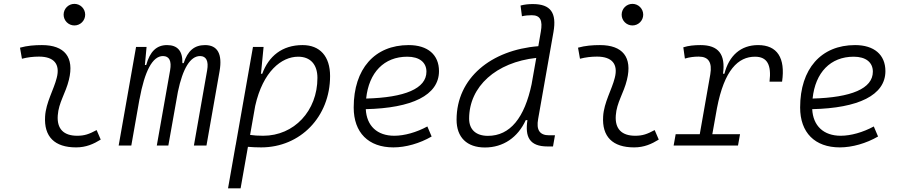

<svg xmlns="http://www.w3.org/2000/svg" viewBox="-20 -764 4728 1008"><path d="M487.3 -81.1C447.3 -59.6 423.3 -51.3 385.3 -51.3C314 -51.3 278.3 -87.4 283.2 -157.7C287.6 -225.6 325.2 -275.4 341.8 -345.2C371.1 -463.9 318.8 -527.3 200.2 -527.3C161.6 -527.3 123 -524.4 85 -513.7L95.2 -455.6C125 -463.4 154.8 -466.8 184.6 -466.8C262.7 -466.8 296.9 -428.2 277.8 -355C262.7 -293.9 221.2 -226.1 216.8 -153.3C210 -46.4 266.6 9.8 379.4 9.8C432.6 9.8 471.7 -8.3 508.8 -31.2ZM370.6 -630.4C401.9 -630.4 427.2 -655.8 427.2 -687C427.2 -718.3 401.9 -743.7 370.6 -743.7C339.4 -743.7 314 -718.3 314 -687C314 -655.8 339.4 -630.4 370.6 -630.4Z M749.5 -517.6H694.3L603 0H669.4L712.4 -244.1V-242.7C739.3 -390.6 780.8 -469.7 835.4 -469.7C868.7 -469.7 881.8 -444.3 873 -394.5L803.2 0H863.8L914.1 -282.7C939.5 -404.3 979 -469.7 1030.3 -469.7C1062.5 -469.7 1076.2 -443.8 1067.4 -394.5L998 0H1064L1132.8 -390.6C1148.4 -480.5 1122.1 -527.3 1056.6 -527.3C1000 -527.3 965.3 -497.1 944.3 -432.6H937.5C939.5 -496.1 912.1 -527.3 856.9 -527.3C801.8 -527.3 767.1 -493.2 747.6 -422.9H740.7Z M1243.2 224.6 1281.7 6.8C1304.7 8.8 1328.1 9.8 1351.1 9.8C1557.1 9.8 1712.9 -151.4 1712.9 -364.7C1712.9 -468.3 1659.7 -527.3 1568.4 -527.3C1460.9 -527.3 1390.6 -468.8 1356.9 -377H1349.6L1350.6 -381.8L1363.8 -517.6H1308.1L1217.3 -2L1216.3 -0.5C1216.3 -0.5 1216.8 -0.5 1216.8 -0.5L1177.2 224.6ZM1293 -55.7 1319.8 -208C1360.4 -389.2 1458 -466.3 1545.4 -466.3C1609.4 -466.3 1646.5 -425.8 1646.5 -355C1646.5 -181.6 1523.9 -51.3 1361.8 -51.3C1335.4 -51.3 1312 -52.7 1293 -55.7Z M2049.8 -51.3C1960.4 -51.3 1904.8 -103 1900.4 -190.9C2142.1 -196.3 2284.7 -263.7 2284.7 -390.6C2284.7 -476.6 2225.6 -527.3 2125.5 -527.3C1946.8 -527.3 1836.9 -402.3 1836.9 -199.7C1836.9 -67.9 1914.1 9.8 2045.4 9.8C2109.9 9.8 2184.1 -11.2 2246.1 -47.4L2223.6 -100.1C2167 -69.3 2103 -51.3 2049.8 -51.3ZM1902.3 -246.6C1916.5 -383.8 1996.6 -466.3 2118.2 -466.3C2182.1 -466.3 2218.8 -436.5 2218.8 -387.7C2218.8 -298.8 2105 -252 1902.3 -246.6Z M2525.9 10.3C2622.1 10.3 2698.7 -42.5 2740.2 -133.3H2749C2735.8 -46.4 2758.8 4.9 2854.5 4.9H2883.3L2893.6 -53.7H2863.3C2812.5 -53.7 2794.9 -82.5 2805.2 -139.2L2885.7 -595.7C2903.3 -696.3 2871.6 -742.7 2777.3 -742.7C2755.9 -742.7 2734.4 -740.7 2712.9 -734.9L2720.2 -678.7C2737.3 -682.6 2754.9 -684.1 2772 -684.1C2817.4 -684.1 2829.6 -656.2 2819.3 -597.7L2806.2 -521.5C2558.1 -501.5 2377 -354.5 2377 -135.3C2377 -43 2431.2 10.3 2525.9 10.3ZM2771.5 -324.2C2733.9 -145 2658.2 -50.8 2541.5 -50.8C2479 -50.8 2442.9 -83.5 2442.9 -141.1C2442.9 -310.5 2585 -437 2795.4 -460L2771.5 -325.2Z M3417 -81.1C3377 -59.6 3353 -51.3 3314.9 -51.3C3243.7 -51.3 3208 -87.4 3212.9 -157.7C3217.3 -225.6 3254.9 -275.4 3271.5 -345.2C3300.8 -463.9 3248.5 -527.3 3129.9 -527.3C3091.3 -527.3 3052.7 -524.4 3014.6 -513.7L3024.9 -455.6C3054.7 -463.4 3084.5 -466.8 3114.3 -466.8C3192.4 -466.8 3226.6 -428.2 3207.5 -355C3192.4 -293.9 3150.9 -226.1 3146.5 -153.3C3139.6 -46.4 3196.3 9.8 3309.1 9.8C3362.3 9.8 3401.4 -8.3 3438.5 -31.2ZM3300.3 -630.4C3331.5 -630.4 3356.9 -655.8 3356.9 -687C3356.9 -718.3 3331.5 -743.7 3300.3 -743.7C3269 -743.7 3243.7 -718.3 3243.7 -687C3243.7 -655.8 3269 -630.4 3300.3 -630.4Z M3516.6 0H3854.5L3865.2 -59.6H3719.7L3744.1 -196.3C3782.7 -397.5 3856 -466.3 3943.8 -466.3C4007.8 -466.3 4030.8 -423.8 4020 -335.4H4085.9C4104 -460 4060.5 -527.3 3960 -527.3C3869.6 -527.3 3807.6 -472.7 3783.2 -377H3775.9C3789.6 -479 3752 -527.3 3657.7 -527.3C3625.5 -527.3 3595.2 -524.4 3567.4 -515.6L3575.7 -456.5C3599.6 -463.9 3623.5 -466.8 3648.4 -466.8C3699.7 -466.8 3719.7 -436.5 3709 -373.5L3653.8 -59.6H3527.3Z M4393.6 -51.3C4304.2 -51.3 4248.5 -103 4244.1 -190.9C4485.8 -196.3 4628.4 -263.7 4628.4 -390.6C4628.4 -476.6 4569.3 -527.3 4469.2 -527.3C4290.5 -527.3 4180.7 -402.3 4180.7 -199.7C4180.7 -67.9 4257.8 9.8 4389.2 9.8C4453.6 9.8 4527.8 -11.2 4589.8 -47.4L4567.4 -100.1C4510.7 -69.3 4446.8 -51.3 4393.6 -51.3ZM4246.1 -246.6C4260.3 -383.8 4340.3 -466.3 4461.9 -466.3C4525.9 -466.3 4562.5 -436.5 4562.5 -387.7C4562.5 -298.8 4448.7 -252 4246.1 -246.6Z"/></svg>

Font: Cascadia Mono NF Light
Style: Italic
Weight: 300
Italic angle: -10°
Monospace: yes
Designer: Aaron Bell
Foundry: Saja Typeworks
Version: Version 2404.023